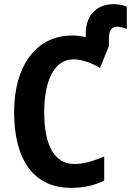

<svg xmlns="http://www.w3.org/2000/svg" viewBox="-20 -895 631 925"><path d="M527 -875C456 -875 393 -832 393 -732V-716C373 -721 351 -724 329 -724C148 -724 48 -570 48 -356C48 -129 139 10 322 10C384 10 433 -1 482 -25V-141C431 -120 386 -105 338 -105C241 -105 193 -196 193 -355C193 -506 241 -609 334 -609C378 -609 421 -591 462 -568L505 -674V-711C505 -751 520 -766 545 -766C564 -766 582 -759 591 -755V-862C581 -868 556 -875 527 -875Z"/></svg>

Font: Noto Sans Display SemiCondensed
Style: Bold
Weight: 700
Width: 4
Designer: Monotype Design Team
Foundry: Monotype Imaging Inc.
Version: Version 1.900